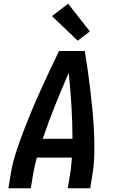

<svg xmlns="http://www.w3.org/2000/svg" viewBox="-20 -1008 640 1028"><path d="M25 0 37 -74Q46 -131 64 -187Q82 -243 103 -298Q124 -353 147 -408.5Q170 -464 194.5 -518.5Q219 -573 244.5 -627Q270 -681 296 -735H434Q443 -681 450.5 -627Q458 -573 464.5 -518Q471 -463 476 -408.5Q481 -354 483.5 -298Q486 -242 485 -186Q484 -130 475 -74L463 0H343L355 -74Q359 -96 361 -119Q363 -142 365 -164H177Q171 -142 166 -119Q161 -96 157 -74L145 0ZM209 -265H368Q368 -354 362.5 -442.5Q357 -531 348 -618Q310 -531 274.5 -442.5Q239 -354 209 -265ZM396 -790 258 -922 345 -988 461 -840Z"/></svg>

Font: Iosevka Curly Extended
Style: Bold Italic
Weight: 700
Width: 7
Italic angle: -9°
Monospace: yes
Designer: Belleve Invis
Foundry: Belleve Invis
Version: Version 11.1.0; ttfautohint (v1.8.3)